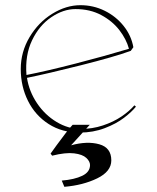

<svg xmlns="http://www.w3.org/2000/svg" viewBox="-20 -501 604 740"><path d="M60 -235Q60 -301 94 -358Q128 -415 181.5 -448Q235 -481 290 -481Q340 -481 383.5 -459.5Q427 -438 456.5 -401Q486 -364 494 -319L484 -305Q421 -282 292 -249.5Q163 -217 84 -201Q92 -149 122.5 -103.5Q153 -58 198 -31Q243 -4 291 -4Q336 -4 376.5 -17.5Q417 -31 447.5 -51.5Q478 -72 498 -95L504 -90Q488 -70 458 -47Q428 -24 383.5 -7Q339 10 287 10Q219 10 167.5 -23Q116 -56 88 -112Q60 -168 60 -235ZM477 -313Q467 -350 440 -385Q413 -420 370 -443Q327 -466 271 -466Q224 -466 177.5 -434.5Q131 -403 103.5 -345.5Q76 -288 82 -212Q159 -227 271.5 -256Q384 -285 477 -313ZM327 135Q327 121 312.5 107.5Q298 94 265.5 90Q233 86 181 99L175 91L198 59Q215 36 232.5 13Q250 -10 260 -20H326L254 59Q316 42 362.5 55Q409 68 409 117Q409 160 354.5 186.5Q300 213 228 219L218 195Q267 191 297 176.5Q327 162 327 135Z"/></svg>

Font: TMT Limkin
Style: Regular
Weight: 400
Designer: Gabriel Drozdov
Version: Version 1.000;Glyphs 3.1.2 (3151)